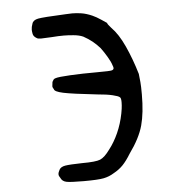

<svg xmlns="http://www.w3.org/2000/svg" viewBox="-49 -639 698 746"><g transform="rotate(-5 300.0 -265.5)"><path d="M102.5 -565.4Q106.4 -579.1 126 -583Q145.5 -586.9 234.4 -590.8Q248 -591.8 259.8 -591.8Q276.4 -591.8 295.4 -588.9Q314.5 -585.9 336.9 -576.2Q352.5 -569.3 370.6 -557.1Q388.7 -544.9 391.6 -543Q391.6 -540 396 -534.7Q400.4 -529.3 406.2 -522.5Q433.6 -495.1 456.5 -444.8Q479.5 -394.5 497.1 -335Q499 -318.4 500.5 -302.7Q502 -287.1 502 -254.9Q502 -182.6 488.8 -134.3Q475.6 -85.9 434.6 -29.3Q418 -2 402.8 13.7Q387.7 29.3 366.2 41Q347.7 52.7 325.7 57.1Q303.7 61.5 248 61.5Q196.3 61.5 180.2 58.1Q164.1 54.7 158.2 41Q152.3 33.2 152.3 26.4Q152.3 19.5 158.2 8.8Q164.1 -2 181.6 -4.9Q199.2 -7.8 247.1 -8.8Q300.8 -8.8 318.4 -16.1Q335.9 -23.4 356.4 -51.8Q377 -78.1 392.6 -112.8Q408.2 -147.5 416 -187.5Q419.9 -208 420.4 -218.8Q420.9 -229.5 420.9 -231.4Q420.9 -248 416 -251Q411.1 -255.9 388.7 -261.2Q366.2 -266.6 330.1 -269.5Q231.4 -280.3 197.8 -287.6Q164.1 -294.9 163.1 -304.7Q158.2 -311.5 158.2 -315.9Q158.2 -320.3 160.2 -333Q163.1 -337.9 165 -341.3Q167 -344.7 173.8 -346.7Q185.5 -350.6 231.4 -353Q277.3 -355.5 336.9 -355.5Q387.7 -355.5 394.5 -357.9Q401.4 -360.4 401.4 -366.2Q401.4 -370.1 398.4 -377Q394.5 -390.6 382.3 -411.1Q370.1 -431.6 358.4 -447.3Q344.7 -462.9 329.6 -475.1Q314.5 -487.3 294.9 -498Q279.3 -504.9 257.3 -506.8Q235.4 -508.8 219.7 -508.8Q198.2 -508.8 172.9 -506.8Q141.6 -504.9 129.9 -504.9Q118.2 -504.9 113.3 -508.8Q101.6 -515.6 99.6 -525.9Q97.7 -536.1 97.7 -542Q97.7 -552.7 102.5 -565.4Z"/></g></svg>

Font: JasonHandwriting4
Style: Regular
Weight: 400
Version: Version 1.01.21